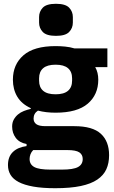

<svg xmlns="http://www.w3.org/2000/svg" viewBox="-20 -780 602 1012"><path d="M22 0ZM555 38Q555 80 540.5 112Q526 144 493 166.5Q460 189 405.5 200.5Q351 212 271 212Q203 212 155.5 203.5Q108 195 78.5 179.5Q49 164 35.5 141.5Q22 119 22 90Q22 46 48 21Q74 -4 120 -10V-21Q82 -28 63 -53.5Q44 -79 44 -113Q44 -134 52.5 -149.5Q61 -165 74.5 -176.5Q88 -188 106 -195Q124 -202 142 -206V-210Q94 -232 71 -270.5Q48 -309 48 -360Q48 -440 103.5 -488.5Q159 -537 273 -537Q298 -537 323.5 -534.5Q349 -532 372 -525H546V-426H482Q498 -398 498 -360Q498 -281 442.5 -233.5Q387 -186 273 -186Q222 -186 180 -197Q157 -182 157 -155Q157 -136 171.5 -125.5Q186 -115 220 -115H372Q468 -115 511.5 -75Q555 -35 555 38ZM273 -283Q317 -283 338.5 -301.5Q360 -320 360 -355V-367Q360 -402 338.5 -420.5Q317 -439 273 -439Q229 -439 207.5 -420.5Q186 -402 186 -367V-355Q186 -320 207.5 -301.5Q229 -283 273 -283ZM416 58Q416 35 398 23Q380 11 335 11H155Q145 21 140.5 33.5Q136 46 136 58Q136 87 161 100.5Q186 114 246 114H306Q366 114 391 100.5Q416 87 416 58ZM275 -591Q225 -591 205.5 -611.5Q186 -632 186 -661V-690Q186 -719 205.5 -739.5Q225 -760 275 -760Q325 -760 344.5 -739.5Q364 -719 364 -690V-661Q364 -632 344.5 -611.5Q325 -591 275 -591Z"/></svg>

Font: Aneliza ExtraBold
Style: Regular
Weight: 800
Designer: Mike Abbink, Paul van der Laan, Pieter van Rosmalen
Foundry: Bold Monday
Version: Version 3.001;September 8, 2019;FontCreator 11.5.0.2425 64-b